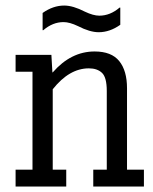

<svg xmlns="http://www.w3.org/2000/svg" viewBox="-20 -682 559 702"><path d="M37 -61.7H98.8V-419.8H37V-481.5H167.9L171.6 -417.3H172.8Q239.5 -493.8 325.9 -493.8Q387.7 -493.8 416 -458.6Q444.4 -423.5 444.4 -359.3V-61.7H506.2V0H321V-61.7H370.4V-349.4Q370.4 -398.8 353.1 -415.4Q335.8 -432.1 304.9 -432.1Q233.3 -432.1 172.8 -355.6V-61.7H222.2V0H37ZM135.8 -571.6V-634.6Q174.1 -661.7 214.8 -661.7Q246.9 -661.7 290.1 -639.5Q321 -624.7 343.2 -624.7Q382.7 -624.7 417.3 -654.3H419.8V-591.4Q381.5 -564.2 340.7 -564.2Q308.6 -564.2 265.4 -586.4Q234.6 -601.2 212.3 -601.2Q172.8 -601.2 138.3 -571.6Z"/></svg>

Font: Slabo 27px
Style: Regular
Weight: 400
Version: Version 1.02 Build 003a